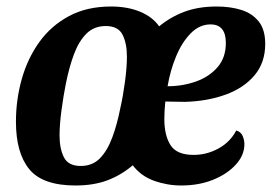

<svg xmlns="http://www.w3.org/2000/svg" viewBox="-20 -550 835 590"><path d="M212 20Q111 20 70 -30Q29 -80 29 -176Q29 -244 47 -307.5Q65 -371 101 -421Q137 -471 192 -500.5Q247 -530 321 -530Q372 -530 410.5 -514Q449 -498 469 -469Q504 -498 547 -514Q590 -530 646 -530Q688 -530 721.5 -519.5Q755 -509 775 -484Q795 -459 795 -415Q795 -358 762.5 -319Q730 -280 674 -259.5Q618 -239 549 -237Q534 -237 517 -237.5Q500 -238 488 -238Q485 -209 485 -184Q485 -134 504 -104Q523 -74 575 -74Q615 -74 651 -93.5Q687 -113 706 -149Q720 -145 725.5 -132.5Q731 -120 731 -107Q731 -73 704.5 -44Q678 -15 634.5 2.5Q591 20 537 20Q494 20 453.5 5.5Q413 -9 388 -42Q351 -11 309 4.5Q267 20 212 20ZM495 -285Q541 -285 582 -299.5Q623 -314 648.5 -343.5Q674 -373 674 -418Q674 -475 627 -475Q593 -475 566 -447.5Q539 -420 521 -376.5Q503 -333 495 -285ZM228 -40Q264 -40 287 -63.5Q310 -87 325 -127.5Q340 -168 350 -219Q358 -254 364 -298.5Q370 -343 370 -376Q370 -417 356.5 -443.5Q343 -470 305 -470Q269 -470 245.5 -446.5Q222 -423 207 -382.5Q192 -342 182 -291Q175 -256 169 -211.5Q163 -167 163 -134Q163 -93 176.5 -66.5Q190 -40 228 -40Z"/></svg>

Font: Sansita Swashed Medium
Style: Regular
Weight: 500
Designer: Pablo Cosgaya
Foundry: Omnibus-Type
Version: Version 1.003; ttfautohint (v1.8.3)